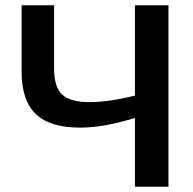

<svg xmlns="http://www.w3.org/2000/svg" viewBox="-20 -708 730 728"><path d="M491.7 0V-260.7Q428.7 -241.7 378.4 -232.9Q328.1 -224.1 283.7 -224.1Q169.4 -224.1 115.7 -275.6Q62 -327.1 62 -435.1V-688H185.1V-448.2Q185.1 -377 216.3 -348.9Q247.6 -320.8 318.4 -320.8Q394 -320.8 491.7 -345.7V-688H618.7V0Z"/></svg>

Font: Arimo SemiBold
Style: Regular
Weight: 600
Designer: Steve Matteson
Foundry: Monotype Imaging Inc.
Version: Version 1.33